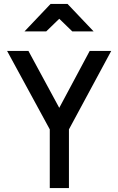

<svg xmlns="http://www.w3.org/2000/svg" viewBox="-20 -952 599 972"><path d="M329 -297V0H232V-297L16 -694H124L280 -406L434 -694H543ZM104 -793 236 -932H322L454 -793H346L280 -857L214 -793Z"/></svg>

Font: TitilliumText22L Lt
Style: Medium
Weight: 500
Designer: Campivisivi
Foundry: Campivisivi
Version: 1.000